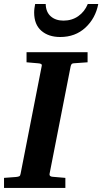

<svg xmlns="http://www.w3.org/2000/svg" viewBox="-35 -929 506 949"><path d="M-15.1 0V-49.8L43.9 -54.2Q55.2 -55.2 60.3 -57.9Q65.4 -60.5 66.9 -70.8L170.9 -601.1Q173.3 -609.9 168 -612.8Q162.6 -615.7 152.8 -616.2L96.2 -621.1V-670.9H397.9V-621.1L329.1 -616.2Q321.3 -615.7 318.4 -611.3Q315.4 -606.9 314 -600.1L210 -69.8Q207.5 -56.6 225.1 -55.2L288.1 -49.8V0ZM450.7 -909.2Q437 -838.4 387 -792.2Q336.9 -746.1 262.7 -746.1Q204.6 -746.1 169.2 -777.1Q133.8 -808.1 133.8 -867.2Q133.8 -877.9 135.3 -888.4Q136.7 -898.9 138.7 -909.2H190.9Q191.9 -869.1 216.1 -848.1Q240.2 -827.1 278.8 -827.1Q320.3 -827.1 351.8 -849.1Q383.3 -871.1 398.9 -909.2Z"/></svg>

Font: Charis
Style: Bold Italic
Weight: 700
Italic angle: -11°
Designer: Walt Agee, Miriam Martin, Annie Olsen, Victor Gaultney, Lorna Priest, Alan Ward, Bob Hallissy, Martin Hosken, Sharon Cor
Foundry: SIL Global
Version: Version 7.000